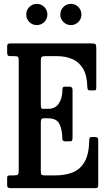

<svg xmlns="http://www.w3.org/2000/svg" viewBox="-20 -975 558 995"><path d="M53 -684H35.5Q23 -684 20 -688.5Q17 -693 17 -705V-730.5Q17 -743 20.2 -746.5Q23.5 -750 35.5 -750H452.5Q469.5 -750 474.2 -746.5Q479 -743 479 -726V-526.5Q479 -514 478 -510.2Q477 -506.5 464 -506.5H448.5Q437.5 -506.5 435.2 -511.2Q433 -516 432.5 -525.5Q431 -585.5 410 -620Q389 -654.5 354 -669.2Q319 -684 276 -684H214.5Q201 -684 196.2 -680Q191.5 -676 191.5 -661.5V-434Q191.5 -411 199 -411H230Q266.5 -411 284.8 -438.5Q303 -466 303.5 -508.5Q303 -519 306.2 -522.5Q309.5 -526 317.5 -526H339.5Q356 -526 356 -509.5V-262.5Q356 -250.5 353.2 -246.5Q350.5 -242.5 339.5 -242.5H317.5Q311.5 -242.5 307 -245.8Q302.5 -249 303 -260.5Q302 -303 288 -332.5Q274 -362 227.5 -362H207.5Q198.5 -362 195 -357.5Q191.5 -353 191.5 -339V-88Q191.5 -73.5 195.5 -69.8Q199.5 -66 214.5 -66H266Q319 -66 358.2 -82.2Q397.5 -98.5 419.2 -137.8Q441 -177 442.5 -247Q442.5 -258 445.2 -261.5Q448 -265 456.5 -265H469.5Q480 -265 484.5 -262.2Q489 -259.5 489 -248.5V-17.5Q489 -6 486 -3Q483 0 472 0H37.5Q26 0 21.5 -2.8Q17 -5.5 17 -18V-52Q17 -62.5 20.8 -64.2Q24.5 -66 35 -66H50.5Q69 -66 73 -70.5Q77 -75 77 -93V-663Q77 -678 72.5 -681Q68 -684 53 -684ZM347.5 -845Q324.5 -845 308.5 -861Q292.5 -877 292.5 -899.5Q292.5 -922.5 308.5 -938.8Q324.5 -955 347.5 -955Q370 -955 386 -938.8Q402 -922.5 402 -899.5Q402 -877 386 -861Q370 -845 347.5 -845ZM170.5 -845Q148 -845 132 -861Q116 -877 116 -899.5Q116 -922.5 132 -938.8Q148 -955 170.5 -955Q193.5 -955 209.5 -938.8Q225.5 -922.5 225.5 -899.5Q225.5 -877 209.5 -861Q193.5 -845 170.5 -845Z"/></svg>

Font: Besley* Condensed Medium
Style: Regular
Weight: 500
Width: 3
Designer: Owen Earl
Foundry: indestructible type*
Version: Version 3.000; ttfautohint (v1.8.3)